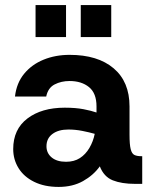

<svg xmlns="http://www.w3.org/2000/svg" viewBox="-20 -724 595 756"><path d="M211 12Q155 12 114.5 -8Q74 -28 53 -62Q32 -96 32 -137Q32 -215 88 -257.5Q144 -300 235 -300Q278 -300 309 -294Q340 -288 360 -281V-305Q360 -357 330.5 -381Q301 -405 254 -405Q221 -405 195 -391.5Q169 -378 162 -344H39Q45 -397 75 -433.5Q105 -470 151.5 -489Q198 -508 254 -508Q365 -508 427.5 -455Q490 -402 490 -305V-193Q490 -155 494.5 -137Q499 -119 509 -114Q519 -109 536 -109H540V0H512Q459 0 424 -14Q389 -28 373 -69Q348 -34 307 -11Q266 12 211 12ZM240 -87Q272 -87 294.5 -101.5Q317 -116 332 -141.5Q347 -167 353 -197Q332 -203 304.5 -208.5Q277 -214 249 -214Q210 -214 186.5 -196.5Q163 -179 163 -148Q163 -121 183.5 -104Q204 -87 240 -87ZM298 -578V-704H418V-578ZM120 -578V-704H240V-578Z"/></svg>

Font: Host Grotesk Light
Style: Bold
Weight: 700
Version: Version 1.003